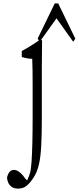

<svg xmlns="http://www.w3.org/2000/svg" viewBox="-20 -779 460 1123"><path d="M21 259.8Q31.7 214.8 60.5 214.8Q74.7 214.8 87.9 223.4Q101.1 231.9 115.2 248.5Q126.5 266.6 138.2 275.4Q140.1 277.3 141.6 269Q147.9 257.8 155.3 233.4Q161.6 210.9 164.6 166.5Q170.9 73.2 170.9 -93.3Q170.9 -182.1 170.9 -280.3Q170.9 -329.6 170.4 -362.3Q169.9 -395 168.5 -435.1Q138.2 -435.5 107.4 -445.8Q107.4 -458.5 107.4 -480.5Q163.1 -510.3 218.8 -550.3Q222.7 -541.5 226.1 -543Q225.6 -457.5 224.6 -381.8Q224.6 -231.4 224.6 -90.8Q224.6 6.8 221.2 73Q217.8 139.2 207.5 183.6Q197.3 228 176.3 259.8Q156.7 290 136.2 307.1Q116.7 324.2 84.5 324.2Q62.5 324.2 48.6 314.2Q34.7 304.2 28.1 289.1Q21.5 273.9 21 259.8ZM310.5 -671.9 212.4 -534.7 200.2 -553.2 300.3 -759.3H320.3L420.4 -553.2L408.2 -534.7Z"/></svg>

Font: Scarab Serif
Style: Light
Weight: 300
Designer: John Roberts
Foundry: Scarab
Version: 1.0